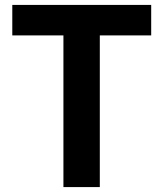

<svg xmlns="http://www.w3.org/2000/svg" viewBox="-20 -761 665 781"><path d="M238 0V-617H30V-741H595V-617H386V0Z"/></svg>

Font: Noto Sans SC
Style: Bold
Weight: 700
Designer: Ryoko NISHIZUKA  (kana, bopomofo & ideographs); Paul D. Hunt (Latin, Greek & Cyrillic); Sandoll Communications , Soo-you
Foundry: Adobe
Version: Version 2.004-H2;hotconv 1.0.118;makeotfexe 2.5.65603